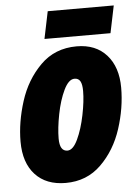

<svg xmlns="http://www.w3.org/2000/svg" viewBox="-53 -763 585 814"><g transform="rotate(-5 240.0 -356.0)"><path d="M18 -181Q18 -263 46 -351.5Q74 -440 135.5 -501.5Q197 -563 290 -563Q371 -563 417 -511.5Q463 -460 463 -372Q463 -286 434.5 -198Q406 -110 345 -50Q284 10 194 10Q111 10 64.5 -40.5Q18 -91 18 -181ZM301 -372Q301 -400 293.5 -413.5Q286 -427 269 -427Q244 -427 223.5 -384.5Q203 -342 191.5 -283Q180 -224 180 -180Q180 -126 213 -126Q237 -126 257 -168.5Q277 -211 289 -270Q301 -329 301 -372ZM181 -722H462L438 -606H157Z"/></g></svg>

Font: Noto Sans UI CondBlack
Style: Italic
Weight: 900
Width: 3
Italic angle: -12°
Designer: Monotype Design Team
Foundry: Monotype Imaging Inc.
Version: Version 1.001